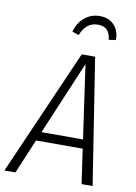

<svg xmlns="http://www.w3.org/2000/svg" viewBox="-118 -967 729 1029"><g transform="rotate(10 247.0 -452.0)"><path d="M400 0 373 -188H119L40 0H-20L280 -685H353L460 0ZM140 -237H366L309 -637ZM210 -796Q223 -846 258.5 -875Q294 -904 341 -904Q390 -904 419 -873Q448 -842 447 -792L409 -787Q402 -857 339 -857Q274 -857 246 -784Z"/></g></svg>

Font: Fira Sans Condensed Light
Style: Italic
Weight: 300
Width: 3
Italic angle: -8°
Designer: Carrois Corporate & Edenspiekermann AG
Foundry: Carrois Corporate GbR & Edenspiekermann AG
Version: Version 4.203